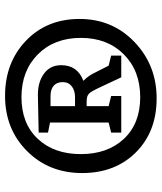

<svg xmlns="http://www.w3.org/2000/svg" viewBox="40 -835 640 760"><g transform="rotate(-90 360.0 -455.0)"><path d="M137 -237Q55 -319 55 -450Q55 -581 142 -668Q229 -755 360.5 -755Q492 -755 578.5 -672.5Q665 -590 665 -460Q665 -330 573.5 -242.5Q482 -155 350.5 -155Q219 -155 137 -237ZM190.5 -625.5Q130 -561 130 -455Q130 -349 190.5 -284.5Q251 -220 355.5 -220Q460 -220 525 -285Q590 -350 590 -455Q590 -560 525 -625Q460 -690 355.5 -690Q251 -690 190.5 -625.5ZM215 -295V-335L255 -345V-577L215 -585V-622L365 -625Q416 -625 449 -600.5Q482 -576 482 -533Q482 -468 420 -445Q438 -427 448 -408L480 -345L520 -335V-295H434L394 -380Q378 -415 368.5 -423.5Q359 -432 339 -432H320V-345L360 -335V-295ZM360 -575H320V-478H355Q382 -478 398.5 -491Q415 -504 415 -527Q415 -550 400.5 -562.5Q386 -575 360 -575Z"/></g></svg>

Font: Bitter
Style: Italic
Weight: 400
Italic angle: -9°
Designer: Sol Matas
Foundry: Sol Matas
Version: Version 1.001